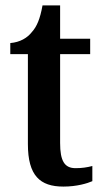

<svg xmlns="http://www.w3.org/2000/svg" viewBox="-20 -679 379 709"><path d="M214 10C264 10 303 -2 321 -10V-66C302 -61 283 -58 259 -58C218 -58 202 -85 202 -151V-479H313V-536H202V-659H137C128 -609 116 -581 98 -561C81 -539 54 -523 18 -520V-479H83V-147C83 -30 128 10 214 10Z"/></svg>

Font: Noto Serif Georgian Condensed SemiBold
Style: Regular
Weight: 600
Width: 3
Designer: Monotype Design Team, Akaki Razmadze
Foundry: Google LLC
Version: Version 2.003